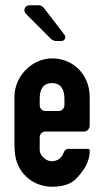

<svg xmlns="http://www.w3.org/2000/svg" viewBox="-20 -704 395 730"><path d="M35 -336V-155C35 -141 36 -126 38 -112C50 -40 110 6 178 6C221 6 252 -5 272 -27C292 -49 305 -68 311 -83C317 -98 321 -112 321 -127V-133C321 -136 318 -138 315 -138H238C232 -138 225 -131 223 -126C217 -107 202 -91 176 -91C156 -91 131 -112 131 -133V-182C131 -194 140 -204 153 -204H299C311 -204 321 -214 321 -226V-336C321 -421 257 -482 179 -482C101 -482 35 -414 35 -336ZM178 -388C212 -388 225 -363 225 -329V-304C225 -292 215 -282 203 -282H153C140 -282 131 -292 131 -304V-329C131 -362 142 -388 178 -388ZM192 -548H213C226 -548 233 -562 225 -572L146 -675C143 -679 133 -684 129 -684H93C74 -684 66 -664 79 -651L176 -554C179 -552 188 -548 192 -548Z"/></svg>

Font: DIN Rundschrift
Style: Eng
Weight: 400
Width: 3
Version: Version 1.027